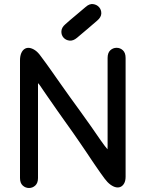

<svg xmlns="http://www.w3.org/2000/svg" viewBox="-20 -930 728 960"><path d="M80 -40Q80 -15 93.5 -2.5Q107 10 125 10Q143 10 156.5 -2.5Q170 -15 170 -40Q170 -63 170 -82.5Q170 -102 170 -122Q170 -142 170 -164Q170 -198 170 -228Q170 -258 170 -286Q170 -314 170 -341.5Q170 -369 170 -398Q170 -413 170 -425Q170 -437 170 -446.5Q170 -456 170 -464.5Q170 -473 170 -480.5Q170 -488 170 -495Q170 -502 170 -506Q170 -510 170 -512Q170 -514 171.5 -513Q173 -512 175 -509Q177 -506 181 -501Q185 -495 189.5 -488.5Q194 -482 200 -473Q206 -464 214.5 -452Q223 -440 234 -424Q249 -402 267 -376.5Q285 -351 304.5 -323.5Q324 -296 344 -268Q364 -240 382 -213Q400 -186 416 -163Q426 -148 434 -136Q442 -124 449.5 -113Q457 -102 465 -90.5Q473 -79 482 -66Q491 -53 503 -37Q517 -18 532 -7Q547 4 560.5 6.5Q574 9 584.5 3.5Q595 -2 601.5 -14.5Q608 -27 608 -47Q608 -62 608 -76.5Q608 -91 608 -105Q608 -119 608 -133Q608 -147 608 -161Q608 -175 608 -189Q608 -215 608 -255.5Q608 -296 608 -341.5Q608 -387 608 -429.5Q608 -472 608 -502Q608 -532 608 -554.5Q608 -577 608 -597.5Q608 -618 608 -640Q608 -666 594.5 -678.5Q581 -691 563 -691Q545 -691 531.5 -678.5Q518 -666 518 -640Q518 -618 518 -596Q518 -574 518 -552.5Q518 -531 518 -509Q518 -493 518 -464.5Q518 -436 518 -401Q518 -366 518 -329.5Q518 -293 518 -259Q518 -225 518 -199Q518 -165 510.5 -142.5Q503 -120 496 -104Q489 -88 488.5 -72.5Q488 -57 503 -37Q517 -18 532 -7Q547 4 560.5 6.5Q574 9 584.5 3.5Q595 -2 601.5 -14.5Q608 -27 608 -47Q608 -66 596 -86Q584 -106 565 -128Q546 -150 524.5 -175Q503 -200 483 -229Q462 -260 436 -297Q410 -334 382.5 -372Q355 -410 330 -444.5Q305 -479 287 -505Q275 -522 263 -539Q251 -556 238.5 -574Q226 -592 212.5 -610.5Q199 -629 184 -649Q170 -669 155 -679Q140 -689 126.5 -690.5Q113 -692 102.5 -685Q92 -678 86 -663.5Q80 -649 80 -628Q80 -601 80 -577.5Q80 -554 80 -531.5Q80 -509 80 -484.5Q80 -460 80 -432Q80 -408 80 -379Q80 -350 80 -320Q80 -290 80 -261Q80 -232 80 -207Q80 -182 80 -164Q80 -146 80 -125.5Q80 -105 80 -83.5Q80 -62 80 -40ZM466 -827Q486 -844 486.5 -862.5Q487 -881 475.5 -894Q464 -907 445.5 -909.5Q427 -912 408 -895Q395 -884 382 -873Q369 -862 356.5 -851.5Q344 -841 331.5 -830.5Q319 -820 307 -809Q288 -793 287 -774Q286 -755 297.5 -742Q309 -729 327.5 -727Q346 -725 365 -741Q378 -752 391 -763Q404 -774 416.5 -784.5Q429 -795 441.5 -806Q454 -817 466 -827Z"/></svg>

Font: Tilt Neon
Style: Regular
Weight: 400
Designer: Andy Clymer
Foundry: Andy Clymer
Version: Version 1.000